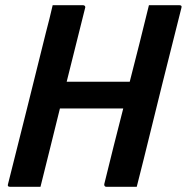

<svg xmlns="http://www.w3.org/2000/svg" viewBox="-20 -720 720 740"><path d="M507 0H390Q385 0 383 -3.5Q381 -7 382 -11Q400 -84 418 -156.5Q436 -229 455 -302H211Q192 -226 173.5 -150.5Q155 -75 136 0H19Q7 0 11 -11Q48 -157 84.5 -303.5Q121 -450 157 -595Q164 -621 170.5 -647.5Q177 -674 183 -700H300Q305 -700 307.5 -696.5Q310 -693 308 -689Q290 -618 272.5 -547Q255 -476 237 -405H480Q499 -479 517.5 -552.5Q536 -626 554 -700H671Q683 -700 679 -689Q642 -544 606 -398.5Q570 -253 534 -107Q527 -79 520 -51.5Q513 -24 507 0Z"/></svg>

Font: Recursive Sn Lnr St SmB
Style: Italic
Weight: 600
Italic angle: -15°
Version: Version 1.079;hotconv 1.0.112;makeotfexe 2.5.65598; ttfautoh